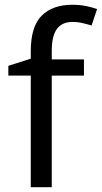

<svg xmlns="http://www.w3.org/2000/svg" viewBox="-20 -785 427 805"><path d="M332 -468H197V0H109V-468H15V-509L109 -539V-570Q109 -674 155 -719.5Q201 -765 283 -765Q315 -765 341.5 -759.5Q368 -754 387 -747L364 -678Q348 -683 327 -688Q306 -693 284 -693Q240 -693 218.5 -663.5Q197 -634 197 -571V-536H332Z"/></svg>

Font: Noto Sans Old Italic
Style: Regular
Weight: 400
Designer: Monotype Design Team
Foundry: Monotype Imaging Inc.
Version: Version 2.003; ttfautohint (v1.8.4.7-5d5b)